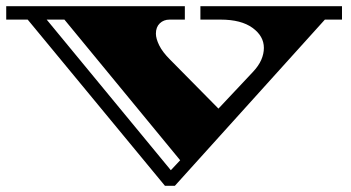

<svg xmlns="http://www.w3.org/2000/svg" viewBox="-50 -578 1129 617"><path d="M480 19 39 -515H-30V-558H544V-515H495Q476 -515 463.5 -503Q451 -491 451 -470Q451 -454 461.5 -432.5Q472 -411 496 -387L652 -229L762 -346Q781 -366 789.5 -385.5Q798 -405 798 -424Q798 -462 761.5 -488.5Q725 -515 659 -515H594V-558H1049V-515H994L512 19ZM499 -31 529 -63 157 -515H100Z"/></svg>

Font: Diplomata
Style: Regular
Weight: 400
Designer: Eduardo Rodriguez Tunni
Foundry: Eduardo Rodriguez Tunni
Version: Version 1.002; ttfautohint (v1.8.4.7-5d5b);gftools[0.9.23]